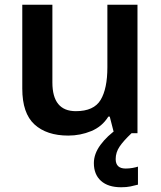

<svg xmlns="http://www.w3.org/2000/svg" viewBox="-20 -562 678 810"><path d="M560 -542V0H461L443 -70H437Q411 -28 365 -9Q319 10 268 10Q177 10 125.5 -37Q74 -84 74 -188V-542H201V-214Q201 -93 300 -93Q376 -93 404.5 -140.5Q433 -188 433 -278V-542ZM468 109Q468 149 510 149Q525 149 539 146.5Q553 144 562 141V217Q547 221 530.5 224.5Q514 228 491 228Q436 228 406 201Q376 174 376 126Q376 87 404 49Q432 11 476 -19L535 0Q501 32 484.5 56.5Q468 81 468 109Z"/></svg>

Font: Noto Sans Lao Looped SemiBold
Style: Regular
Weight: 600
Designer: Mark Frömberg, Ben Mitchell
Foundry: The Fontpad Ltd
Version: Version 1.002; ttfautohint (v1.8.4.7-5d5b)